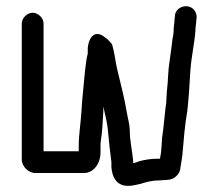

<svg xmlns="http://www.w3.org/2000/svg" viewBox="-20 -546 701 617"><path d="M611 -483 612 -490C612 -500 609 -509 602 -516C582 -537 542 -523 542 -493L541 -485C541 -473 538 -462 538 -449C538 -437 536 -430 534 -419L532 -401C530 -388 524 -341 522 -327L520 -299C519 -272 516 -258 515 -232C515 -221 514 -210 512 -200C508 -168 506 -136 501 -104C499 -80 499 -57 494 -36H488C467 -36 446 -33 428 -28C422 -26 414 -22 408 -22V-28C405 -62 397 -93 397 -129C396 -150 391 -164 388 -182C380 -231 367 -280 356 -326C350 -353 348 -378 340 -404C333 -411 329 -418 320 -424C311 -431 297 -442 282 -434C269 -427 261 -404 262 -382V-374C258 -359 256 -342 254 -325L252 -306C249 -268 244 -231 242 -192C240 -155 233 -113 233 -77V-60H120V-470C120 -488 103 -505 85 -505C67 -505 50 -488 50 -470V-33C50 -11 72 11 95 10H250C281 10 303 -21 303 -56V-77C303 -82 303 -87 304 -93C309 -122 310 -157 312 -187C312 -192 312 -198 313 -203C314 -200 314 -197 314 -195C319 -171 325 -150 327 -125C330 -89 334 -58 338 -25V-8C341 22 352 44 378 50C397 54 416 48 431 45C447 40 467 34 488 34C496 34 511 32 518 32C540 32 560 12 560 -9C562 -22 565 -37 566 -47C570 -94 574 -145 582 -190C587 -234 589 -277 592 -322C595 -363 605 -407 608 -447C608 -460 611 -472 611 -483Z"/></svg>

Font: Electronic
Style: Bd
Weight: 700
Version: Version 1.011